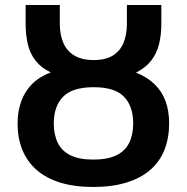

<svg xmlns="http://www.w3.org/2000/svg" viewBox="-20 -734 744 764"><path d="M351 10Q276 10 219.5 -7.5Q163 -25 125.5 -58Q88 -91 69 -137.5Q50 -184 50 -242Q50 -291 64.5 -331Q79 -371 108 -400Q137 -429 182 -446Q144 -464 122 -492Q100 -520 91 -557Q82 -594 82 -639V-714H218V-640Q218 -596 232 -563.5Q246 -531 276 -513Q306 -495 353 -495Q400 -495 429 -513Q458 -531 471.5 -563.5Q485 -596 485 -640V-714H622V-640Q622 -594 612.5 -557Q603 -520 581 -492Q559 -464 521 -445Q565 -428 594.5 -399.5Q624 -371 638.5 -332Q653 -293 653 -243Q653 -185 634.5 -138Q616 -91 578 -58Q540 -25 483 -7.5Q426 10 351 10ZM351 -99Q408 -99 443 -116Q478 -133 494 -165.5Q510 -198 510 -243Q510 -311 473.5 -349Q437 -387 353 -387Q268 -387 231 -349Q194 -311 194 -243Q194 -198 210 -165.5Q226 -133 260.5 -116Q295 -99 351 -99Z"/></svg>

Font: Noto Sans Display SemiBold
Style: Regular
Weight: 600
Designer: Monotype Design Team
Foundry: Monotype Imaging Inc.
Version: Version 2.003